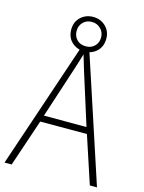

<svg xmlns="http://www.w3.org/2000/svg" viewBox="-130 -1026 777 1037"><g transform="rotate(15 258.5 -508.0)"><path d="M477 -66 390 -330H129L40 -66H0L241 -781H282L517 -66ZM288 -651Q282 -671 275 -694Q268 -717 261 -741Q254 -718 247 -695Q240 -672 233 -651L140 -366H378ZM261 -757Q220 -757 191 -783Q162 -809 162 -854Q162 -897 190.5 -923.5Q219 -950 260 -950Q301 -950 329.5 -923Q358 -896 358 -854Q358 -810 330 -783.5Q302 -757 261 -757ZM261 -786Q291 -786 310 -805Q329 -824 329 -853Q329 -883 309 -902.5Q289 -922 260 -922Q230 -922 211 -902.5Q192 -883 192 -854Q192 -825 210.5 -805.5Q229 -786 261 -786Z"/></g></svg>

Font: Noto Sans Malayalam UI SemiCondensed ExtraLight
Style: Regular
Weight: 200
Width: 4
Designer: Jelle Bosma - Monotype Design Team
Foundry: Monotype Imaging Inc.
Version: Version 2.104; ttfautohint (v1.8.4.7-5d5b)